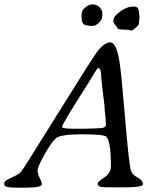

<svg xmlns="http://www.w3.org/2000/svg" viewBox="-25 -885 744 875"><path d="M457.5 -315.9V-327.1L457 -331.1L456.1 -346.2Q455.1 -353 454.6 -359.1Q454.1 -365.2 453.4 -373Q452.6 -380.9 451.9 -388.7Q451.2 -396.5 451.2 -400.9L448.7 -425.3Q448.7 -427.7 446.3 -442.4L442.9 -473.1Q439.5 -493.7 439.5 -502.9L436.5 -531.7Q436.5 -574.7 422.9 -574.7H421.4Q418.9 -574.7 398.4 -540.8Q377.9 -506.8 373.5 -500Q257.8 -319.8 257.8 -306.2Q257.8 -298.3 314 -298.3H368.7L372.6 -298.8L409.7 -299.8L425.8 -300.8Q457.5 -300.8 457.5 -315.9ZM400.9 -864.7Q416 -864.7 428.7 -852.1Q441.4 -839.4 441.4 -825.2V-814.5L439 -802.2Q439 -794.9 425 -781Q411.1 -767.1 397.9 -767.1H384.3L375 -769Q347.7 -769 347.7 -800.3Q346.7 -803.2 346.7 -804.7L346.2 -811V-814L348.1 -826.2Q348.1 -838.9 364 -851.3Q379.9 -863.8 388.7 -863.8L394.5 -864.7ZM577.1 -746.1H571.3Q566.9 -747.6 565.4 -747.6L561 -749H554.7L552.2 -749.5H547.9L543.9 -750H539.6Q510.7 -750 510.7 -757.8L499.5 -772Q491.2 -782.2 491.2 -790Q491.2 -810.1 522.7 -832.5Q554.2 -855 579.6 -855H586.9Q608.4 -855 608.4 -825.2Q609.4 -821.3 609.4 -819.3L610.4 -811V-800.8L608.4 -779.3Q608.4 -771 593.5 -758.5Q578.6 -746.1 577.1 -746.1ZM165.5 -45.4Q165.5 -29.8 91.3 -29.8H47.9Q-5.4 -29.8 -5.4 -43.9V-51.8Q-5.4 -61 26.6 -75.2Q58.6 -89.4 68.8 -100.1Q79.1 -110.8 137.9 -206.3Q196.8 -301.8 229.7 -353.3Q262.7 -404.8 317.1 -492.7Q371.6 -580.6 408.7 -636.2Q445.8 -691.9 478.5 -691.9Q504.4 -691.9 519 -607.4Q527.3 -559.6 544.7 -351.3Q562 -143.1 571.3 -108.4Q576.2 -89.4 601.3 -76.4Q626.5 -63.5 626.5 -45.4Q626.5 -31.2 541.5 -31.2H499Q485.4 -31.7 452.6 -31.7Q419.9 -31.7 419.9 -48.3Q419.9 -56.6 450.2 -76.4Q480.5 -96.2 480.5 -127.4Q480.5 -239.3 460 -261.7Q449.7 -272.9 350.6 -272.9Q251.5 -272.9 230.7 -255.6Q210 -238.3 178.2 -181.6Q146.5 -125 146.5 -108.2Q146.5 -91.3 156 -73.5Q165.5 -55.7 165.5 -45.4Z"/></svg>

Font: Averia Serif Libre Light
Style: Italic
Weight: 300
Italic angle: -8.5°
Version: Version 1.002